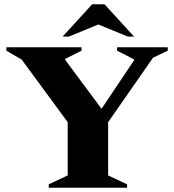

<svg xmlns="http://www.w3.org/2000/svg" viewBox="-20 -882 818 902"><path d="M209 0V-16L298 -58V-308L82 -602L10 -644V-660H363V-644L286 -605V-601L457 -371L610 -599V-603L530 -644V-660H768V-644L699 -611L488 -308V-58L577 -16V0ZM274 -710 413 -862H471L610 -710H581L442 -767L303 -710Z"/></svg>

Font: Spectral SC ExtraBold
Style: Regular
Weight: 800
Designer: Jean-Baptiste Levee
Foundry: Production Type
Version: Version 2.001